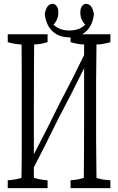

<svg xmlns="http://www.w3.org/2000/svg" viewBox="-20 -904 609 991"><path d="M549.8 -727.1Q549.8 -702.1 549.8 -686.5Q514.2 -675.3 478 -674.3Q476.1 -548.3 476.1 -485.4Q476.1 -326.2 476.1 -176.8Q476.1 -114.3 478 14.2Q513.7 25.4 549.8 26.4Q549.8 51.3 549.8 66.9Q549.8 66.9 344.2 66.9Q344.2 51.8 344.2 26.4Q378.4 24.9 412.6 14.2Q413.6 -51.3 413.6 -114.7Q413.6 -213.9 414.1 -322.8Q414.1 -432.6 414.1 -552.2Q347.2 -415.5 279.8 -289.1Q217.3 -160.2 154.8 -40.5Q154.8 -8.3 154.8 13.7Q190.4 24.9 225.6 26.4Q225.6 51.3 225.6 66.9Q225.6 66.9 20 66.9Q20 51.8 20 26.4Q55.7 24.9 90.8 14.2Q92.3 -66.4 92.3 -174.8Q92.3 -324.7 92.3 -483.9Q91.8 -541.5 91.8 -608.4Q91.8 -639.6 91.3 -674.3Q55.7 -675.8 20 -686.5Q20 -701.7 20 -727.1Q20 -727.1 225.6 -727.1Q225.6 -702.1 225.6 -686.5Q190.9 -675.3 156.2 -674.3Q155.3 -609.4 155.3 -547.4Q155.3 -448.2 154.8 -359.4Q154.8 -228.5 154.8 -107.4Q221.7 -234.9 288.6 -372.1Q351.6 -490.7 414.1 -619.6Q414.1 -642.1 414.1 -674.3Q378.9 -675.8 344.2 -686.5Q344.2 -701.7 344.2 -727.1Q344.2 -727.1 549.8 -727.1ZM210.9 -831.1Q219.7 -884.3 252 -884.3Q261.7 -884.3 271.5 -873.8Q281.2 -863.3 281.2 -837.4Q281.2 -816.4 271 -797.4Q266.1 -788.1 259.3 -780.3Q259.3 -780.3 255.9 -776.9L259.8 -773.4Q267.6 -766.6 275.9 -761.7Q300.8 -746.6 337.9 -746.6Q375 -746.6 399.4 -761.2Q407.7 -766.1 416 -773.4Q416 -773.4 419.9 -776.9L416.5 -780.3Q409.7 -788.1 404.8 -797.4Q394.5 -816.4 394.5 -837.4Q394.5 -862.8 404.1 -873.5Q413.6 -884.3 422.9 -884.3Q440.4 -884.3 450.4 -870.4Q460.4 -856.4 464.8 -831.1Q460 -789.1 441.9 -762.7Q423.8 -736.3 397.5 -723.6Q371.1 -710.9 338.4 -710.9Q305.7 -710.9 278.6 -723.6Q251.5 -736.3 233.9 -762.7Q216.3 -789.1 210.9 -831.1Z"/></svg>

Font: Scarab Serif
Style: Light
Weight: 300
Designer: John Roberts
Foundry: Scarab
Version: 1.0